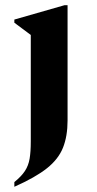

<svg xmlns="http://www.w3.org/2000/svg" viewBox="-20 -486 370 736"><path d="M239 -24Q239 36 221.5 80Q204 124 160 159Q116 194 35 230V212Q62 190 75.5 169.5Q89 149 93.5 122.5Q98 96 98 56V-352L35 -399V-411L227 -466H239Z"/></svg>

Font: Spectral SC
Style: Bold
Weight: 700
Designer: Jean-Baptiste Levee
Foundry: Production Type
Version: Version 2.001